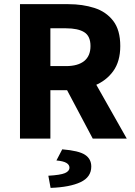

<svg xmlns="http://www.w3.org/2000/svg" viewBox="-20 -672 653 931"><path d="M76.9 0V-651.8H311.7Q380.8 -651.8 437.8 -633.5Q494.7 -615.3 529 -570.8Q563.2 -526.3 563.2 -448.8Q563.2 -374.3 529 -327Q494.7 -279.7 437.8 -257.1Q380.8 -234.5 311.7 -234.5H224.3V0ZM224.3 -351.5H299.7Q357.9 -351.5 388.3 -376.2Q418.8 -400.8 418.8 -448.8Q418.8 -497.1 388.3 -516Q357.9 -534.8 299.7 -534.8H224.3ZM429.7 0 284.7 -273.4 386.6 -367.7 594.6 0ZM225.3 239.1 214.4 180.1Q272.9 176.8 294.9 167.4Q316.8 158 316.8 140.9Q316.8 126.8 302 118Q287.2 109.1 253.6 106.1L281.8 52.1Q362.1 58.6 392.4 78.7Q422.6 98.7 422.6 135.6Q422.6 186.7 370.7 211.2Q318.8 235.7 225.3 239.1Z"/></svg>

Font: Source Sans 3
Style: Regular
Weight: 200
Designer: Paul D. Hunt
Foundry: Adobe
Version: Version 3.046;hotconv 1.0.118;makeotfexe 2.5.65603